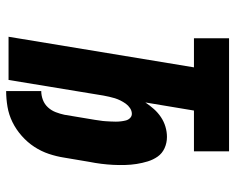

<svg xmlns="http://www.w3.org/2000/svg" viewBox="-92 -684 783 640"><g transform="rotate(90 300.0 -363.5)"><path d="M283 8V-109Q298 -109 312.5 -114.5Q327 -120 337.5 -131.5Q348 -143 353.5 -157.5Q359 -172 362 -186L379 -288Q380 -297 381.5 -305.5Q383 -314 383.5 -323Q384 -332 384.5 -340.5Q385 -349 385 -357.5Q385 -366 384 -374.5Q383 -383 381 -391Q379 -399 373 -405Q367 -411 359 -411Q349 -411 340 -405Q331 -399 325 -390.5Q319 -382 314.5 -373Q310 -364 307 -354.5Q304 -345 302 -335.5Q300 -326 298 -316L246 0H102L204 -618H107V-735H484V-618H348L321 -456Q331 -471 343 -484.5Q355 -498 370 -508Q385 -518 402 -523Q419 -528 436 -528Q456 -528 473.5 -520Q491 -512 501.5 -497Q512 -482 517.5 -464Q523 -446 526 -427Q529 -408 529.5 -388Q530 -368 529 -348.5Q528 -329 525.5 -309Q523 -289 519 -269L505 -186Q501 -160 492.5 -134.5Q484 -109 469 -86Q454 -63 432.5 -44Q411 -25 386.5 -13Q362 -1 335.5 3.5Q309 8 283 8Z"/></g></svg>

Font: Iosevka SS04 Heavy Extended
Style: Italic
Weight: 900
Width: 7
Italic angle: -9°
Monospace: yes
Designer: Belleve Invis
Foundry: Belleve Invis
Version: Version 19.0.0; ttfautohint (v1.8.4)